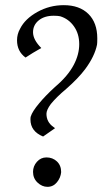

<svg xmlns="http://www.w3.org/2000/svg" viewBox="-20 -713 402 744"><path d="M79 -490Q46 -514 46 -557Q46 -581 58 -602Q77 -640 124.5 -666.5Q172 -693 227 -693Q288 -693 322.5 -659Q357 -625 357 -564Q357 -546 356 -540Q347 -495 310 -445Q283 -409 236 -368Q199 -337 177 -310Q160 -287 160 -272Q160 -240 187 -221Q193 -217 193 -216Q182 -209 170 -200L147 -184Q98 -204 98 -250Q98 -258 99 -261Q105 -281 132 -313Q155 -341 193 -376Q243 -418 266 -462Q287 -502 287 -542Q287 -582 266.5 -611Q246 -640 213 -650Q204 -652 188 -652Q152 -652 130 -634Q108 -616 108 -588Q108 -559 140 -527Q106 -508 79 -490ZM108 -47Q108 -69 123 -86Q138 -103 160 -103Q184 -103 200.5 -87.5Q217 -72 217 -46Q215 -24 200.5 -6.5Q186 11 164 11Q143 11 125.5 -5.5Q108 -22 108 -47Z"/></svg>

Font: KaTeX_Fraktur
Style: Regular
Weight: 400
Version: Version 1.1; ttfautohint (v1.3)